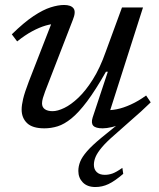

<svg xmlns="http://www.w3.org/2000/svg" viewBox="-20 -506 640 772"><path d="M586 -94.5Q567.5 -76.5 546.8 -57.5Q526 -38.5 501.5 -17.5L440.5 36.5Q407.5 65 389.5 86.5Q371.5 108 364.5 124.5Q357.5 141 357.5 156.5Q357.5 175 369 186Q380.5 197 401.5 197Q416.5 197 431.8 191.8Q447 186.5 472 169L475.5 193Q441 222.5 416 234.2Q391 246 363.5 246Q331 246 313 227.5Q295 209 295 181.5Q295 162.5 302.5 143.8Q310 125 330 102Q350 79 387.5 48L472.5 -21L478.5 -13.5Q451.5 0 430 5Q408.5 10 393 10Q364.5 10 355 -0.5Q345.5 -11 352.5 -33.5L413.5 -217.5H406Q364 -143.5 330 -98.2Q296 -53 267.2 -29.8Q238.5 -6.5 212 1.8Q185.5 10 158.5 10Q110.5 10 88.8 -11Q67 -32 67 -65.5Q67 -83 73 -108.5Q79 -134 96 -178.5L196.5 -436.5L210.5 -410Q190.5 -411 164.5 -403.5Q138.5 -396 109.2 -380.2Q80 -364.5 49 -339.5L27.5 -368Q76.5 -416 115 -441.5Q153.5 -467 183.8 -476.5Q214 -486 237.5 -486Q265.5 -486 275.8 -472.2Q286 -458.5 273 -426.5L161.5 -138.5Q156 -124 152.5 -111.8Q149 -99.5 149 -90.5Q149 -75 160.2 -67Q171.5 -59 191.5 -59Q211.5 -59 238.5 -72Q265.5 -85 295 -113Q324.5 -141 353.2 -186.5Q382 -232 405 -297.5L470.5 -476H555L415.5 -39L403 -64Q423.5 -61.5 449.8 -66.8Q476 -72 506.2 -85.8Q536.5 -99.5 567.5 -122Z"/></svg>

Font: Newsreader 11pt
Style: Italic
Weight: 400
Italic angle: -17°
Version: Version 1.003